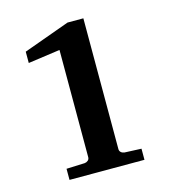

<svg xmlns="http://www.w3.org/2000/svg" viewBox="-103 -776 794 865"><g transform="rotate(-15 293.5 -343.5)"><path d="M115.2 0V-51.8L201.2 -55.2Q210 -56.2 216.6 -62Q223.1 -67.9 223.1 -77.1V-577.1L74.2 -556.2V-608.9L290 -687H363.8V-77.1Q363.8 -67.9 370.4 -62Q377 -56.2 386.2 -55.2L464.8 -51.8V0Z"/></g></svg>

Font: Charis SIL Cyr
Style: Bold
Weight: 700
Foundry: SIL International
Version: Version 5.000